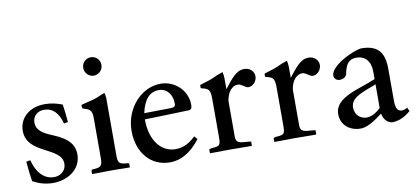

<svg xmlns="http://www.w3.org/2000/svg" viewBox="-65 -899 2460 1131"><g transform="rotate(-10 1164.5 -333.5)"><path d="M321 -326C319 -354 314 -404 309 -433C278 -445 246 -454 204 -454C111 -454 50 -397 50 -321C50 -180 258 -191 258 -89C258 -48 225 -21 185 -21C124 -21 81 -72 64 -143C56 -142 47 -141 39 -139C42 -100 48 -47 53 -20C83 -3 125 12 173 12C263 12 343 -41 343 -129C343 -193 302 -231 223 -264C161 -289 126 -312 126 -357C126 -395 154 -422 194 -422C247 -422 280 -386 297 -322C305 -324 313 -325 321 -326Z M519 -569C550 -569 574 -594 574 -624C574 -655 550 -679 519 -679C490 -679 465 -655 465 -624C465 -594 490 -569 519 -569ZM634 0V-24L628 -26C572 -30 568 -39 568 -86V-427C567 -438 565 -449 563 -458L536 -448C498 -429 456 -423 417 -412V-399L420 -390C458 -379 475 -373 475 -325V-87C475 -33 466 -29 411 -26L408 -17V0H436C460 0 484 -1 508 -1H564C579 -1 593 0 608 0Z M1039 -114C1002 -79 966 -59 918 -59C834 -59 770 -135 770 -263C873 -265 981 -270 1036 -271C1051 -274 1054 -284 1054 -301C1054 -386 983 -454 897 -454C781 -454 681 -344 681 -209C681 -83 755 12 874 12C936 12 999 -21 1055 -95C1050 -102 1045 -108 1039 -114ZM880 -419C929 -419 960 -378 960 -325C960 -308 953 -302 930 -302C884 -302 840 -300 795 -300H773C791 -383 828 -419 880 -419Z M1274 -420C1273 -435 1272 -448 1269 -458L1235 -446C1197 -427 1169 -419 1126 -406V-387C1168 -376 1182 -374 1182 -316V-95C1182 -39 1182 -30 1129 -28L1113 -24V0H1155C1182 0 1203 -1 1229 -1C1271 -1 1305 0 1341 0H1364V-26L1335 -29C1283 -31 1274 -41 1274 -75V-94V-284C1281 -336 1310 -370 1345 -370C1366 -370 1386 -344 1404 -344C1431 -344 1456 -370 1456 -401C1456 -430 1431 -454 1398 -454C1348 -454 1319 -411 1274 -355Z M1659 -420C1658 -435 1657 -448 1654 -458L1620 -446C1582 -427 1554 -419 1511 -406V-387C1553 -376 1567 -374 1567 -316V-95C1567 -39 1567 -30 1514 -28L1498 -24V0H1540C1567 0 1588 -1 1614 -1C1656 -1 1690 0 1726 0H1749V-26L1720 -29C1668 -31 1659 -41 1659 -75V-94V-284C1666 -336 1695 -370 1730 -370C1751 -370 1771 -344 1789 -344C1816 -344 1841 -370 1841 -401C1841 -430 1816 -454 1783 -454C1733 -454 1704 -411 1659 -355Z M2314 -41C2310 -48 2307 -56 2304 -63C2293 -56 2282 -52 2271 -52C2244 -52 2234 -74 2234 -115V-306C2234 -403 2200 -454 2096 -454C2036 -445 1908 -380 1908 -324C1908 -306 1924 -293 1941 -293C1963 -293 1984 -305 1986 -329C1996 -379 2017 -405 2059 -405C2111 -405 2144 -370 2144 -307V-262C2049 -220 1897 -198 1897 -96C1897 -31 1947 11 2014 11C2053 11 2100 -20 2146 -55C2152 -26 2168 2 2202 7C2240 6 2275 -7 2314 -41ZM2144 -89C2120 -66 2090 -47 2060 -47C2024 -47 1990 -72 1990 -118C1990 -170 2037 -191 2125 -223L2144 -231Z"/></g></svg>

Font: Sibila
Style: Regular
Weight: 400
Designer: Stefan Peev
Foundry: Context Ltd
Version: Version 1.000